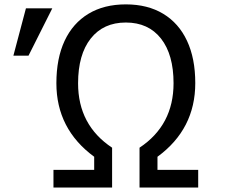

<svg xmlns="http://www.w3.org/2000/svg" viewBox="-20 -823 1040 868"><path d="M221.7 -55.2H405.8V-114.3Q234.9 -239.7 234.9 -446.8Q234.9 -559.1 272.2 -638.7Q309.6 -718.3 379.9 -760.7Q450.2 -803.2 548.8 -803.2Q647.5 -803.2 717.8 -760.7Q788.1 -718.3 825.4 -638.7Q862.8 -559.1 862.8 -447.3Q862.8 -239.3 691.9 -114.3V-55.2H876V24.9H610.8V-155.3Q764.6 -257.3 764.6 -446.8Q764.6 -576.2 707.8 -648.7Q650.9 -721.2 548.8 -721.2Q447.3 -721.2 390.1 -648.7Q333 -576.2 333 -446.3Q333 -257.3 486.8 -155.3V24.9H221.7ZM40.5 -571.3 97.2 -785.2H216.3L108.9 -571.3Z"/></svg>

Font: BIZ UDPGothic
Style: Regular
Weight: 400
Designer: TypeBank Co., Ltd.
Foundry: Morisawa Inc.
Version: Version 1.051